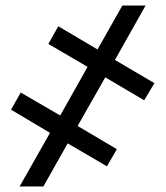

<svg xmlns="http://www.w3.org/2000/svg" viewBox="-20 -675 600 695"><path d="M20 -278 161 -194 51 0H137L225 -156L367 -73L403 -135L261 -219L361 -395L502 -312L539 -374L396 -458L507 -655H423L333 -496L191 -580L155 -516L297 -433L198 -257L55 -340Z"/></svg>

Font: Asimov Pro
Style: Bd
Weight: 700
Designer: Google
Version: Version 2.000980; 2014